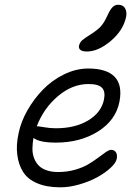

<svg xmlns="http://www.w3.org/2000/svg" viewBox="-20 -799 592 816"><path d="M349.1 -580.1Q330.6 -580.1 322 -586.7Q313.5 -593.3 315.9 -605Q318.8 -618.2 328.6 -627.2Q338.4 -636.2 365.2 -652.8Q396 -672.4 409.9 -688.5Q423.8 -704.6 437 -733.9Q448.7 -759.8 459 -769.3Q469.2 -778.8 481.9 -778.8Q502.9 -778.8 511.5 -763.9Q520 -749 516.1 -728Q504.4 -670.4 451.2 -625.2Q397.9 -580.1 349.1 -580.1ZM236.8 -2.9Q178.7 -2.9 138.4 -20Q98.1 -37.1 78.6 -67.6Q59.1 -98.1 53.5 -140.4Q47.9 -182.6 59.1 -232.9Q68.8 -281.2 96.4 -329.8Q124 -378.4 162.6 -418.2Q201.2 -458 252.2 -482.9Q303.2 -507.8 355 -507.8Q433.1 -507.8 467 -472.9Q501 -438 487.8 -367.2Q472.2 -287.6 396.5 -240.2Q320.8 -192.9 217.8 -192.9Q147.5 -192.9 122.1 -212.9Q118.2 -189 117.9 -167.5Q117.7 -146 124.5 -127.7Q131.3 -109.4 143.8 -96.2Q156.2 -83 177.5 -75.4Q198.7 -67.9 227.1 -67.9Q265.1 -67.9 299.1 -77.6Q333 -87.4 356 -101.3Q378.9 -115.2 397.2 -128.9Q415.5 -142.6 429.4 -152.3Q443.4 -162.1 452.1 -162.1Q465.8 -162.1 472.7 -151.9Q479.5 -141.6 476.1 -124Q472.7 -106.4 449.5 -85.2Q426.3 -64 393.6 -45.9Q360.8 -27.8 318.1 -15.4Q275.4 -2.9 236.8 -2.9ZM142.1 -262.2Q146 -262.2 169.2 -258.1Q192.4 -253.9 217.8 -253.9Q299.8 -253.9 355.2 -287.4Q410.6 -320.8 421.9 -376Q428.7 -409.7 413.6 -425.8Q398.4 -441.9 356 -441.9Q287.1 -441.9 226.3 -390.4Q165.5 -338.9 136.2 -262.2Z"/></svg>

Font: Shantell Sans Bouncy
Style: Italic
Weight: 300
Italic angle: -11.31°
Designer: Stephen Nixon, Anya Danilova, Shantell Martin
Foundry: Arrow Type
Version: Version 1.006;[9816181b4]